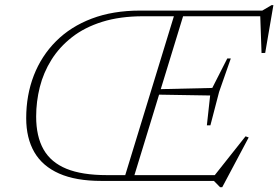

<svg xmlns="http://www.w3.org/2000/svg" viewBox="-20 -718 1105 762"><path d="M677 -676H713.5L506.5 0H470ZM536 -676H1021L1057.5 -697.5H1065L1032.5 -508L1018 -507.5L1012.5 -664L1033 -653.5H548.5Q456.5 -653.5 386 -631.5Q315.5 -609.5 265.5 -570.2Q215.5 -531 184 -480.5Q152.5 -430 138 -372.5Q123.5 -315 123.5 -255.5Q123.5 -176.5 152.8 -125Q182 -73.5 243.8 -48.2Q305.5 -23 404 -23H859L822.5 -10.5L954.5 -177L967 -172.5L862 25H853.5L829 0H382Q281 0 214.8 -29.2Q148.5 -58.5 116.2 -114.2Q84 -170 84 -249Q84 -340.5 114.2 -418.5Q144.5 -496.5 202.5 -554.5Q260.5 -612.5 344.2 -644.2Q428 -676 536 -676ZM815 -220.5H801L814 -339L601 -342.5L608 -364L822.5 -369L882 -486H896L849.5 -353Z"/></svg>

Font: Newsreader 16pt 16pt ExtraLight
Style: Italic
Weight: 250
Italic angle: -17°
Version: Version 1.003